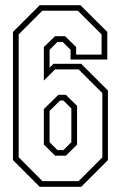

<svg xmlns="http://www.w3.org/2000/svg" viewBox="-20 -720 466 740"><path d="M133 0 30 -103V-597L133 -700H290L393.5 -597V-490.5H252V-528L221.5 -558.5H201.5L171 -528V-459L186 -474H293L396 -371V-103L293 0ZM143.5 -22H283L374.5 -113.5V-361L283 -452.5H192L149 -409.5V-538.5L192 -580.5H231L273.5 -538.5V-509.5H371.5V-587.5L280 -678.5H143L52 -587.5V-114ZM192.5 -120 149 -163V-299.5L205 -354.5H234L277 -312V-162.5L234 -120ZM201.5 -141.5H224.5L255 -172V-302L224.5 -332.5H211.5L171 -292.5V-172Z"/></svg>

Font: Tourney Condensed ExtraLight
Style: Regular
Weight: 200
Width: 3
Designer: Tyler Finck
Foundry: Etcetera Type Co
Version: Version 1.010; ttfautohint (v1.8.3)